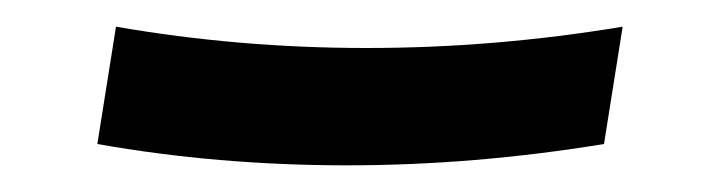

<svg xmlns="http://www.w3.org/2000/svg" viewBox="-20 -404 540 144"><path d="M240 -280Q192 -280 145 -284Q98 -288 53 -296L67 -384Q113 -376 160 -372Q207 -368 255 -368Q303 -368 351 -372Q399 -376 447 -384L433 -296Q384 -288 336 -284Q288 -280 240 -280Z"/></svg>

Font: Iosevka Semibold Oblique
Style: Regular
Weight: 600
Italic angle: -9°
Monospace: yes
Designer: Belleve Invis
Foundry: Belleve Invis
Version: Version 32.5.0; ttfautohint (v1.8.4)